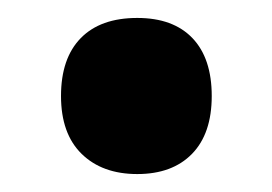

<svg xmlns="http://www.w3.org/2000/svg" viewBox="-20 -459 303 214"><path d="M48 -352Q48 -394 70 -416.5Q92 -439 133 -439Q173 -439 194.5 -416.5Q216 -394 216 -352Q216 -310 194 -287.5Q172 -265 133 -265Q94 -265 71 -287.5Q48 -310 48 -352Z"/></svg>

Font: Noto Sans ExtraCondensed ExtraBold
Style: Regular
Weight: 800
Width: 2
Designer: Monotype Design Team
Foundry: Monotype Imaging Inc.
Version: Version 2.013; ttfautohint (v1.8.4.7-5d5b)